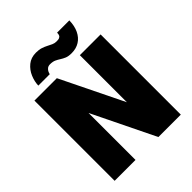

<svg xmlns="http://www.w3.org/2000/svg" viewBox="-240 -1014 1151 1151"><g transform="rotate(-45 335.5 -438.5)"><path d="M55 0V-680H245L440 -281V-680H616V0H426L232 -398V0ZM414 -723Q387 -723 370.5 -730Q354 -737 341 -745.5Q328 -754 313 -761Q298 -768 275 -768Q260 -768 250.5 -760Q241 -752 237 -742.5Q233 -733 232 -727H135Q136 -761 150.5 -795.5Q165 -830 193.5 -853.5Q222 -877 265 -877Q290 -877 308.5 -871Q327 -865 342 -857Q357 -849 370.5 -843Q384 -837 398 -837Q403 -837 413 -837.5Q423 -838 431 -845Q439 -852 439 -872H543Q542 -826 526 -792.5Q510 -759 481.5 -741Q453 -723 414 -723Z"/></g></svg>

Font: Teachers ExtraBold
Style: Regular
Weight: 800
Designer: Alfredo Marco Pradil, Chank Diesel
Version: Version 1.001